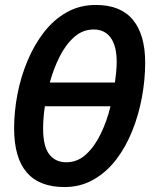

<svg xmlns="http://www.w3.org/2000/svg" viewBox="-20 -745 623 775"><path d="M240 10Q37 10 37 -227Q37 -295 50.5 -365Q64 -435 91 -499.5Q118 -564 157.5 -615Q197 -666 249.5 -695.5Q302 -725 367 -725Q467 -725 516.5 -665Q566 -605 566 -492Q566 -424 553 -353Q540 -282 514 -217Q488 -152 449 -101Q410 -50 357.5 -20Q305 10 240 10ZM444 -412Q447 -434 449 -455Q451 -476 451 -495Q451 -559 427 -592.5Q403 -626 358 -626Q314 -626 279.5 -595.5Q245 -565 220.5 -516Q196 -467 181 -412ZM248 -90Q293 -90 328 -122.5Q363 -155 387.5 -206.5Q412 -258 426 -316H161Q154 -266 154 -226Q154 -155 178.5 -122.5Q203 -90 248 -90Z"/></svg>

Font: Noto Sans Condensed SemiBold
Style: Italic
Weight: 600
Width: 3
Italic angle: -12°
Designer: Monotype Design Team
Foundry: Monotype Imaging Inc.
Version: Version 2.013; ttfautohint (v1.8.4.7-5d5b)